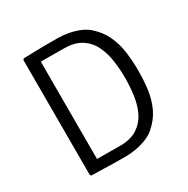

<svg xmlns="http://www.w3.org/2000/svg" viewBox="-157 -826 950 970"><g transform="rotate(-30 318.0 -341.0)"><path d="M576 -341Q576 -282.5 568.8 -229.2Q561.5 -176 539.5 -130Q517.5 -84 474 -47Q453 -29 423.2 -17.8Q393.5 -6.5 362.5 -1.2Q331.5 4 306 4Q267 4 238.5 3.5Q210 3 179.8 2Q149.5 1 106 0L100 -6V-677L106 -683Q149.5 -684.5 179.8 -685.2Q210 -686 238.5 -686Q267 -686 306 -686Q331.5 -686 362.5 -680.8Q393.5 -675.5 423.2 -664.2Q453 -653 474 -635Q517 -598 539 -551.8Q561 -505.5 568.5 -452.2Q576 -399 576 -341ZM500 -341Q500 -390 493.2 -440Q486.5 -490 466.5 -532Q446.5 -574 407.8 -599.5Q369 -625 305 -625Q270 -625 240.5 -625.5Q211 -626 172 -626V-58Q211 -58 240.5 -57.5Q270 -57 305 -57Q369 -57 407.8 -82.8Q446.5 -108.5 466.5 -150.2Q486.5 -192 493.2 -242.2Q500 -292.5 500 -341Z"/></g></svg>

Font: Signika Negative Light
Style: Regular
Weight: 300
Designer: Anna Giedry
Foundry: Anna Giedry
Version: Version 2.001